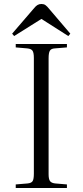

<svg xmlns="http://www.w3.org/2000/svg" viewBox="-20 -944 415 964"><path d="M59 0V-18L119 -23Q138 -25 144 -35Q150 -45 150 -72V-653Q150 -679 143.5 -689Q137 -699 117 -701L59 -706V-723H316V-706L255 -701Q237 -700 230.5 -689.5Q224 -679 224 -651V-69Q224 -45 231 -35Q238 -25 257 -23L316 -18V0ZM51 -763 41 -775 152 -904Q160 -914 168.5 -919Q177 -924 188 -924Q200 -924 208 -918.5Q216 -913 228 -898L333 -775L323 -763L188 -849Z"/></svg>

Font: Literata 60pt Light
Style: Regular
Weight: 300
Designer: Latin by Veronika Burian and Jose Scaglione. Greek by Irene Vlachou. Cyrillic by Vera Evstafieva.
Foundry: TypeTogether
Version: Version 3.103;gftools[0.9.29]